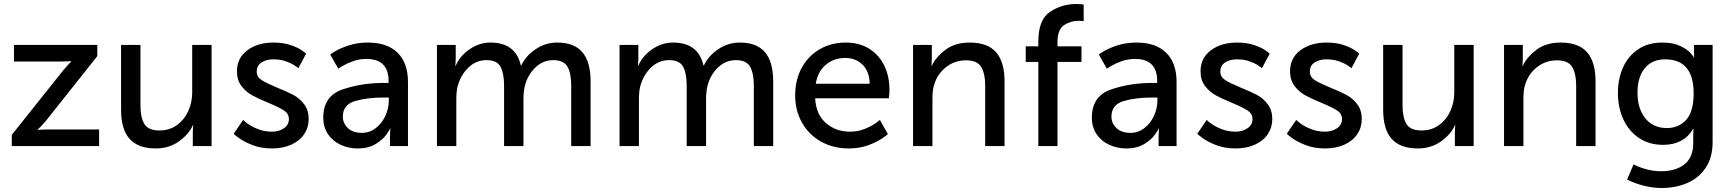

<svg xmlns="http://www.w3.org/2000/svg" viewBox="-20 -731 8668 961"><path d="M294 -376Q310 -395 321 -407Q332 -419 336 -423V-425Q333 -425 321 -424Q309 -423 287 -423H50V-506H467V-450L212 -129Q199 -113 186 -99.5Q173 -86 169 -83V-81Q172 -81 184.5 -82Q197 -83 219 -83H476V0H39V-56Z M683 -506V-204Q683 -143 702.5 -110.5Q722 -78 778 -78Q828 -78 865 -104.5Q902 -131 922 -174.5Q942 -218 942 -269V-506H1039V0H945V-67Q945 -82 946 -91.5Q947 -101 947 -104H945Q926 -60 876.5 -24Q827 12 759 12Q672 12 629 -35.5Q586 -83 586 -182V-506Z M1342 -72Q1376 -72 1401 -89Q1426 -106 1426 -135Q1426 -162 1401.5 -178Q1377 -194 1324 -216Q1273 -237 1242 -254Q1211 -271 1188.5 -300.5Q1166 -330 1166 -374Q1166 -441 1218 -479.5Q1270 -518 1349 -518Q1398 -518 1434.5 -505.5Q1471 -493 1491.5 -478.5Q1512 -464 1512 -462L1473 -389Q1473 -391 1456 -402.5Q1439 -414 1411.5 -424Q1384 -434 1348 -434Q1313 -434 1289 -418.5Q1265 -403 1265 -372Q1265 -346 1289 -330.5Q1313 -315 1366 -293Q1416 -273 1448 -256Q1480 -239 1502.5 -209Q1525 -179 1525 -135Q1525 -93 1502.5 -59.5Q1480 -26 1438 -7Q1396 12 1342 12Q1287 12 1244.5 -4.5Q1202 -21 1176 -40Q1150 -59 1150 -62L1197 -131Q1197 -129 1217.5 -113.5Q1238 -98 1270.5 -85Q1303 -72 1342 -72Z M1903 -316H1925V-325Q1925 -436 1814 -436Q1779 -436 1748 -425Q1717 -414 1695 -401Q1673 -388 1673 -387L1633 -458Q1633 -460 1659.5 -475.5Q1686 -491 1728 -504.5Q1770 -518 1822 -518Q1918 -518 1970 -467Q2022 -416 2022 -320V0H1932V-48Q1932 -64 1933 -74.5Q1934 -85 1934 -88H1932Q1932 -83 1914 -57.5Q1896 -32 1860 -10Q1824 12 1770 12Q1725 12 1685.5 -6Q1646 -24 1622 -59Q1598 -94 1598 -142Q1598 -250 1693.5 -283Q1789 -316 1903 -316ZM1791 -66Q1830 -66 1861 -90Q1892 -114 1909 -151.5Q1926 -189 1926 -227V-243H1901Q1817 -243 1756.5 -225Q1696 -207 1696 -147Q1696 -114 1721 -90Q1746 -66 1791 -66Z M2261 -506V-439Q2261 -425 2260 -415Q2259 -405 2259 -402H2261Q2280 -449 2329 -483.5Q2378 -518 2435 -518Q2561 -518 2587 -403H2589Q2611 -451 2660.5 -484.5Q2710 -518 2769 -518Q2854 -518 2895 -469.5Q2936 -421 2936 -324V0H2839V-303Q2839 -364 2820.5 -397Q2802 -430 2749 -430Q2698 -430 2659.5 -393Q2621 -356 2607 -301Q2600 -272 2600 -231V0H2503V-303Q2503 -363 2485.5 -396.5Q2468 -430 2415 -430Q2362 -430 2323.5 -392Q2285 -354 2270 -297Q2264 -273 2264 -231V0H2167V-506Z M3175 -506V-439Q3175 -425 3174 -415Q3173 -405 3173 -402H3175Q3194 -449 3243 -483.5Q3292 -518 3349 -518Q3475 -518 3501 -403H3503Q3525 -451 3574.5 -484.5Q3624 -518 3683 -518Q3768 -518 3809 -469.5Q3850 -421 3850 -324V0H3753V-303Q3753 -364 3734.5 -397Q3716 -430 3663 -430Q3612 -430 3573.5 -393Q3535 -356 3521 -301Q3514 -272 3514 -231V0H3417V-303Q3417 -363 3399.5 -396.5Q3382 -430 3329 -430Q3276 -430 3237.5 -392Q3199 -354 3184 -297Q3178 -273 3178 -231V0H3081V-506Z M4213 -518Q4282 -518 4331.5 -486.5Q4381 -455 4406.5 -401.5Q4432 -348 4432 -281Q4432 -269 4430.5 -256.5Q4429 -244 4429 -239H4060Q4064 -159 4113.5 -115.5Q4163 -72 4234 -72Q4273 -72 4306 -85Q4339 -98 4361.5 -113.5Q4384 -129 4384 -131L4424 -60Q4424 -58 4396.5 -39Q4369 -20 4325.5 -4Q4282 12 4228 12Q4150 12 4089 -22.5Q4028 -57 3994 -117.5Q3960 -178 3960 -253Q3960 -332 3993 -392Q4026 -452 4083.5 -485Q4141 -518 4213 -518ZM4211 -441Q4154 -441 4113.5 -407Q4073 -373 4063 -312H4333Q4331 -375 4296.5 -408Q4262 -441 4211 -441Z M4644 -506V-439Q4644 -425 4643 -415Q4642 -405 4642 -402H4644Q4664 -445 4712 -481.5Q4760 -518 4834 -518Q4923 -518 4965.5 -469.5Q5008 -421 5008 -324V0H4911V-302Q4911 -363 4891 -396Q4871 -429 4815 -429Q4758 -429 4714.5 -394.5Q4671 -360 4655 -305Q4647 -278 4647 -237V0H4550V-506Z M5114 -421V-499H5177V-523Q5177 -633 5236 -672Q5295 -711 5367 -711Q5381 -711 5391 -710Q5401 -709 5404 -708V-625Q5402 -625 5395.5 -626Q5389 -627 5379 -627Q5338 -627 5305.5 -605Q5273 -583 5273 -521V-499H5393V-421H5273V0H5177V-421Z M5750 -316H5772V-325Q5772 -436 5661 -436Q5626 -436 5595 -425Q5564 -414 5542 -401Q5520 -388 5520 -387L5480 -458Q5480 -460 5506.5 -475.5Q5533 -491 5575 -504.5Q5617 -518 5669 -518Q5765 -518 5817 -467Q5869 -416 5869 -320V0H5779V-48Q5779 -64 5780 -74.5Q5781 -85 5781 -88H5779Q5779 -83 5761 -57.5Q5743 -32 5707 -10Q5671 12 5617 12Q5572 12 5532.5 -6Q5493 -24 5469 -59Q5445 -94 5445 -142Q5445 -250 5540.5 -283Q5636 -316 5750 -316ZM5638 -66Q5677 -66 5708 -90Q5739 -114 5756 -151.5Q5773 -189 5773 -227V-243H5748Q5664 -243 5603.5 -225Q5543 -207 5543 -147Q5543 -114 5568 -90Q5593 -66 5638 -66Z M6165 -72Q6199 -72 6224 -89Q6249 -106 6249 -135Q6249 -162 6224.5 -178Q6200 -194 6147 -216Q6096 -237 6065 -254Q6034 -271 6011.5 -300.5Q5989 -330 5989 -374Q5989 -441 6041 -479.5Q6093 -518 6172 -518Q6221 -518 6257.5 -505.5Q6294 -493 6314.5 -478.5Q6335 -464 6335 -462L6296 -389Q6296 -391 6279 -402.5Q6262 -414 6234.5 -424Q6207 -434 6171 -434Q6136 -434 6112 -418.5Q6088 -403 6088 -372Q6088 -346 6112 -330.5Q6136 -315 6189 -293Q6239 -273 6271 -256Q6303 -239 6325.5 -209Q6348 -179 6348 -135Q6348 -93 6325.5 -59.5Q6303 -26 6261 -7Q6219 12 6165 12Q6110 12 6067.5 -4.5Q6025 -21 5999 -40Q5973 -59 5973 -62L6020 -131Q6020 -129 6040.5 -113.5Q6061 -98 6093.5 -85Q6126 -72 6165 -72Z M6613 -72Q6647 -72 6672 -89Q6697 -106 6697 -135Q6697 -162 6672.5 -178Q6648 -194 6595 -216Q6544 -237 6513 -254Q6482 -271 6459.5 -300.5Q6437 -330 6437 -374Q6437 -441 6489 -479.5Q6541 -518 6620 -518Q6669 -518 6705.5 -505.5Q6742 -493 6762.5 -478.5Q6783 -464 6783 -462L6744 -389Q6744 -391 6727 -402.5Q6710 -414 6682.5 -424Q6655 -434 6619 -434Q6584 -434 6560 -418.5Q6536 -403 6536 -372Q6536 -346 6560 -330.5Q6584 -315 6637 -293Q6687 -273 6719 -256Q6751 -239 6773.5 -209Q6796 -179 6796 -135Q6796 -93 6773.5 -59.5Q6751 -26 6709 -7Q6667 12 6613 12Q6558 12 6515.5 -4.5Q6473 -21 6447 -40Q6421 -59 6421 -62L6468 -131Q6468 -129 6488.5 -113.5Q6509 -98 6541.5 -85Q6574 -72 6613 -72Z M7000 -506V-204Q7000 -143 7019.5 -110.5Q7039 -78 7095 -78Q7145 -78 7182 -104.5Q7219 -131 7239 -174.5Q7259 -218 7259 -269V-506H7356V0H7262V-67Q7262 -82 7263 -91.5Q7264 -101 7264 -104H7262Q7243 -60 7193.5 -24Q7144 12 7076 12Q6989 12 6946 -35.5Q6903 -83 6903 -182V-506Z M7602 -506V-439Q7602 -425 7601 -415Q7600 -405 7600 -402H7602Q7622 -445 7670 -481.5Q7718 -518 7792 -518Q7881 -518 7923.5 -469.5Q7966 -421 7966 -324V0H7869V-302Q7869 -363 7849 -396Q7829 -429 7773 -429Q7716 -429 7672.5 -394.5Q7629 -360 7613 -305Q7605 -278 7605 -237V0H7508V-506Z M8295 126Q8367 126 8411 91.5Q8455 57 8455 -16V-53L8456 -85H8454Q8407 -6 8304 -6Q8235 -6 8184 -40Q8133 -74 8105.5 -133Q8078 -192 8078 -265Q8078 -338 8104.5 -395.5Q8131 -453 8181 -485.5Q8231 -518 8299 -518Q8353 -518 8388.5 -501.5Q8424 -485 8441 -466Q8458 -447 8458 -443H8460Q8460 -444 8459.5 -448.5Q8459 -453 8459 -459V-506H8552V-21Q8552 58 8516.5 110Q8481 162 8423 186Q8365 210 8297 210Q8253 210 8207.5 198.5Q8162 187 8124 168L8156 92Q8161 95 8180 103Q8199 111 8230 118.5Q8261 126 8295 126ZM8457 -264Q8457 -434 8314 -434Q8249 -434 8212.5 -389.5Q8176 -345 8176 -267Q8176 -187 8215.5 -138.5Q8255 -90 8323 -90Q8382 -90 8419.5 -131Q8457 -172 8457 -264Z"/></svg>

Font: Museo Sans Medium
Style: Regular
Weight: 500
Designer: Jos Buivenga
Foundry: Jos Buivenga & Rosetta Type Foundry (extension, remastering)
Version: Version 3.600;PS 1.000;hotconv 1.0.88;makeotf.lib2.5.647800;